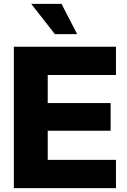

<svg xmlns="http://www.w3.org/2000/svg" viewBox="-20 -968 655 988"><path d="M51.3 0V-727.5H576.7V-582H225.6V-437.5H549.3V-295.4H225.6V-145.5H576.7V0ZM262.2 -792.5 140.6 -948.2H296.4L377 -792.5Z"/></svg>

Font: Inter 24pt ExtraBold
Style: Regular
Weight: 800
Designer: Rasmus Andersson
Foundry: rsms
Version: Version 4.001;git-66647c0bb